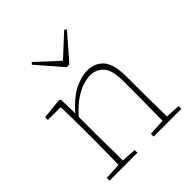

<svg xmlns="http://www.w3.org/2000/svg" viewBox="-193 -853 990 990"><g transform="rotate(-45 302.0 -358.0)"><path d="M43 0V-20L133 -25Q134 -51 134 -84.5Q134 -118 134.5 -151Q135 -184 135 -210V-259Q135 -312 134.5 -360Q134 -408 132 -446H39V-466L151 -478L161 -472L163 -370Q218 -433 268 -458Q318 -483 363 -483Q419 -483 451.5 -445.5Q484 -408 484 -314V-210Q484 -183 484.5 -149.5Q485 -116 485.5 -83.5Q486 -51 486 -25L567 -20V0H364V-20L454 -25Q455 -51 455 -83.5Q455 -116 455.5 -149.5Q456 -183 456 -210V-315Q456 -392 428 -423.5Q400 -455 356 -455Q335 -455 305.5 -446.5Q276 -438 240 -414.5Q204 -391 163 -345V-210Q163 -184 163.5 -150.5Q164 -117 164.5 -84Q165 -51 165 -25L246 -20V0ZM192 -716 310 -607 428 -716 438 -706 320 -570H300L182 -706Z"/></g></svg>

Font: Source Serif 4 ExtraLight
Style: Regular
Weight: 200
Designer: Frank Grießhammer
Foundry: Adobe
Version: Version 4.005;hotconv 1.1.0;makeotfexe 2.6.0